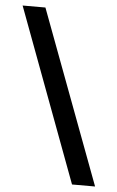

<svg xmlns="http://www.w3.org/2000/svg" viewBox="-52 -751 482 788"><g transform="rotate(5 189.0 -357.0)"><path d="M103 -714 370 0H275L9 -714Z"/></g></svg>

Font: Noto Sans Sundanese Medium
Style: Regular
Weight: 500
Version: Version 2.003